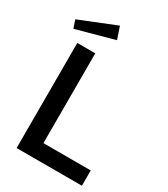

<svg xmlns="http://www.w3.org/2000/svg" viewBox="-230 -1069 1029 1174"><g transform="rotate(30 284.5 -482.0)"><path d="M213 -742H86V0H547V-108H213ZM288 -878 259 -964 3 -861 22 -805Z"/></g></svg>

Font: Morrison SemiBold
Style: Regular
Weight: 600
Designer: Pablo Impallari, Rodrigo Fuenzalida (Modified by Dan O. Williams)
Version: Version 0.030; ttfautohint (v1.8.1)